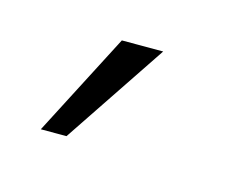

<svg xmlns="http://www.w3.org/2000/svg" viewBox="-37 -89 298 231"><g transform="rotate(15 112.0 26.0)"><path d="M26 91H58L144 -37.5H92.5Z"/></g></svg>

Font: Anybody SemiExpanded ExtraLight
Style: Regular
Weight: 250
Width: 6
Version: Version 1.113;gftools[0.9.25]